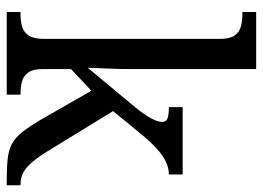

<svg xmlns="http://www.w3.org/2000/svg" viewBox="-128 -672 800 585"><g transform="rotate(90 272.5 -380.0)"><path d="M17 0V-42H25Q45 -42 62 -47Q79 -52 89 -67.5Q99 -83 99 -114V-650Q99 -680 88.5 -694.5Q78 -709 61 -713.5Q44 -718 25 -718H17V-760H191V-374Q191 -361 190.5 -340Q190 -319 189 -298Q188 -277 187.5 -262.5Q187 -248 187 -247L302 -385Q322 -409 332.5 -425.5Q343 -442 347.5 -453.5Q352 -465 352 -473Q352 -486 341 -490Q330 -494 307 -494V-536H512V-494Q496 -494 480.5 -488Q465 -482 449 -470Q433 -458 416.5 -440.5Q400 -423 382 -401L319 -324L441 -125Q465 -85 488 -63.5Q511 -42 542 -42H545V0H532Q491 0 464 -3Q437 -6 418.5 -16Q400 -26 384 -46Q368 -66 348 -99L257 -258L191 -196V-109Q191 -80 201.5 -65.5Q212 -51 229 -46.5Q246 -42 265 -42H269V0Z"/></g></svg>

Font: Noto Serif Khmer SemiCondensed
Style: Regular
Weight: 400
Width: 4
Designer: Danh Hong and the Monotype Design Team
Foundry: Monotype Imaging Inc.
Version: Version 2.004